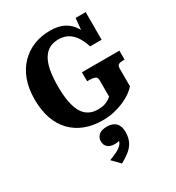

<svg xmlns="http://www.w3.org/2000/svg" viewBox="-246 -873 1256 1372"><g transform="rotate(-30 382.0 -187.0)"><path d="M677 -243V-96Q660 -77 632.5 -57Q605 -37 567.5 -20.5Q530 -4 485 6.5Q440 17 389 17Q309 17 245 -7.5Q181 -32 135 -79Q89 -126 64.5 -195.5Q40 -265 40 -355Q40 -445 65.5 -514Q91 -583 137.5 -630.5Q184 -678 245.5 -702.5Q307 -727 380 -727Q449 -727 495 -702.5Q541 -678 569 -632Q597 -586 609 -522L569 -552L585 -714H668V-486H573Q558 -535 534.5 -570.5Q511 -606 478 -624.5Q445 -643 401 -643Q358 -643 326.5 -626Q295 -609 273.5 -574Q252 -539 241.5 -484.5Q231 -430 231 -355Q231 -277 242 -222Q253 -167 274 -133Q295 -99 326.5 -83Q358 -67 399 -67Q429 -67 450.5 -73.5Q472 -80 487 -89.5Q502 -99 511 -107V-243Q511 -267 493 -274Q475 -281 448 -281H430V-355H739V-281H725Q702 -281 689.5 -274Q677 -267 677 -243ZM352 353 291 290Q326 277 354 263Q382 249 399 231Q416 213 416 186L431 195Q421 201 407 204Q393 207 378 207Q340 207 320 189Q300 171 300 140Q300 110 322 90Q344 70 389 70Q437 70 462 95.5Q487 121 487 170Q487 216 470 249.5Q453 283 422.5 307Q392 331 352 353Z"/></g></svg>

Font: Roboto Serif SemiCondensed
Style: Bold
Weight: 700
Width: 4
Designer: Greg Gazdowicz
Foundry: Commercial Type
Version: Version 1.007